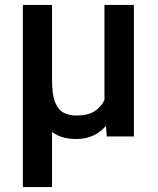

<svg xmlns="http://www.w3.org/2000/svg" viewBox="-20 -548 634 771"><path d="M71.8 -528.3H189V-225.1Q189 -166.5 201.7 -136.2Q214.4 -106 236.6 -95Q258.8 -84 286.6 -84Q332 -84 358.9 -100.8Q385.7 -117.7 399.4 -146.5V-528.3H517.6V0H408.7L405.3 -42.5Q384.3 -17.6 354.5 -3.7Q324.7 10.3 286.6 10.3Q226.6 10.3 189 -18.1V203.1H71.8Z"/></svg>

Font: Vazirmatn RD UI Medium
Style: Regular
Weight: 500
Designer: Saber Rastikerdar
Foundry: Saber Rastikerdar
Version: Version 33.003